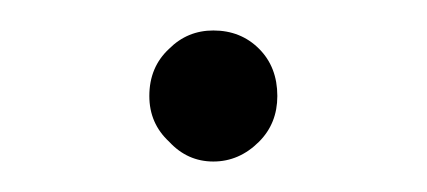

<svg xmlns="http://www.w3.org/2000/svg" viewBox="-20 -331 280 126"><path d="M91 -238Q78 -250 78 -268Q78 -287 91 -299Q103 -311 120 -311Q138 -311 150 -299Q162 -287 162 -268Q162 -250 150 -238Q137 -225 120 -225Q103 -225 91 -238Z"/></svg>

Font: Montserrat Light Alt1
Style: Light
Weight: 500
Designer: Differentunic
Foundry: Julieta Ulanovsky
Version: 0.1